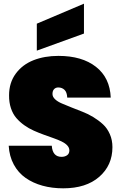

<svg xmlns="http://www.w3.org/2000/svg" viewBox="-20 -1027 665 1054"><path d="M597.2 -219.2Q597.2 -119.6 524.9 -56.4Q452.6 6.8 327.1 6.8Q265.6 6.8 213.4 -7.6Q161.1 -22 120.6 -50.3Q80.1 -78.6 55.7 -123.8Q31.2 -168.9 27.8 -227.1H264.2Q268.6 -166 317.9 -166Q335.9 -166 348.4 -174.8Q360.8 -183.6 360.8 -201.2Q360.8 -216.3 349.1 -228.8Q337.4 -241.2 318.1 -250.5Q298.8 -259.8 273.7 -268.6Q248.5 -277.3 220.9 -287.4Q193.4 -297.4 165.8 -309.6Q138.2 -321.8 113.5 -339.4Q88.9 -356.9 69.8 -378.9Q50.8 -400.9 40 -433.1Q29.3 -465.3 29.8 -503.9Q29.8 -572.8 66.4 -622.6Q103 -672.4 163.6 -696.3Q224.1 -720.2 300.8 -720.2Q430.2 -720.2 506.8 -660.2Q583.5 -600.1 587.9 -491.2H349.1Q347.7 -521 334 -533.9Q320.3 -546.9 299.8 -546.9Q285.6 -546.9 276.9 -537.6Q268.1 -528.3 268.1 -511.2Q268.1 -495.6 282.2 -482.2Q296.4 -468.8 319.6 -459Q342.8 -449.2 372.3 -437.3Q401.9 -425.3 432.6 -413.6Q463.4 -401.9 492.9 -383.8Q522.5 -365.7 545.7 -344.2Q568.8 -322.8 583 -290.5Q597.2 -258.3 597.2 -219.2ZM182.1 -897 440.9 -1006.8V-842.8L182.1 -749Z"/></svg>

Font: SVN-Poppins Black
Style: Regular
Weight: 900
Designer: Ninad Kale (Devanagari), Jonny Pinhorn (Latin)
Foundry: Indian Type Foundry
Version: Version 3.002 2017